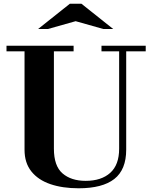

<svg xmlns="http://www.w3.org/2000/svg" viewBox="-20 -1000 814 1033"><path d="M403 13Q316 13 250.5 -9.5Q185 -32 148.5 -78Q112 -124 112 -194V-724H15V-754H376V-724H270V-200Q270 -107 316.5 -67Q363 -27 441 -27Q525 -27 573 -70Q621 -113 621 -200V-724H526V-754H764V-724H659V-195Q659 -87 595 -37Q531 13 403 13ZM185 -844 356 -980H418L589 -844H536L387 -886L238 -844Z"/></svg>

Font: Libre Bodoni
Style: Bold
Weight: 700
Designer: Pablo Impallari, Rodrigo Fuenzalida
Foundry: Impallari Type
Version: Version 2.005;gftools[0.9.23]